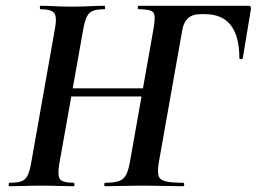

<svg xmlns="http://www.w3.org/2000/svg" viewBox="-20 -645 889 665"><path d="M345 0Q341 0 341 -6Q341 -12 345 -12Q376 -12 392.5 -18Q409 -24 417 -40Q425 -56 430 -84L512 -547Q520 -591 511 -602Q502 -613 461 -613Q457 -613 457 -619Q457 -625 461 -625H841Q851 -625 849 -613L821 -444Q820 -440 814.5 -440Q809 -440 809 -444Q809 -519 779.5 -557.5Q750 -596 689 -596H674Q646 -596 630.5 -581Q615 -566 611 -539L530 -82Q525 -52 529 -37Q533 -22 553 -17Q573 -12 614 -12Q618 -12 618 -6Q618 0 614 0Q583 0 547 -1Q511 -2 464 -2Q431 -2 399.5 -1Q368 0 345 0ZM13 0Q10 0 10 -6Q10 -12 13 -12Q40 -12 54 -17Q68 -22 75.5 -37Q83 -52 88 -81L170 -544Q178 -586 168 -599.5Q158 -613 120 -613Q118 -613 118 -619Q118 -625 120 -625Q143 -625 170.5 -623.5Q198 -622 229 -622Q261 -622 290.5 -623.5Q320 -625 342 -625Q344 -625 344 -619Q344 -613 342 -613Q315 -613 301 -607Q287 -601 280 -585.5Q273 -570 268 -542L186 -81Q178 -38 187.5 -25Q197 -12 235 -12Q238 -12 238 -6Q238 0 235 0Q213 0 184 -1Q155 -2 122 -2Q91 -2 63 -1Q35 0 13 0ZM164 -311 167 -339H532L530 -311Z"/></svg>

Font: Cormorant
Style: Bold Italic
Weight: 700
Italic angle: -10°
Designer: Christian Thalmann (Catharsis Fonts)
Foundry: Catharsis Fonts
Version: Version 4.000